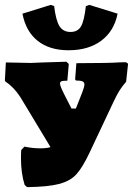

<svg xmlns="http://www.w3.org/2000/svg" viewBox="-21 -761 545 787"><path d="M504 -500 496 -426Q481 -409 469.5 -391Q458 -373 444 -343L345 -133Q317 -74 292 -46.5Q267 -19 221.5 -7Q176 5 90 6L80 -3Q65 -51 65 -111Q65 -134 66 -146L79 -160Q113 -153 144 -153Q171 -153 186 -158L63 -362Q36 -404 2 -426L-1 -431L3 -505L106 -503L154 -505L251 -508L261 -499L255 -430H248Q235 -430 230 -427.5Q225 -425 225 -418Q225 -409 241 -377L272 -316H290L316 -382Q325 -405 325 -415Q325 -424 317 -427.5Q309 -431 290 -431L287 -436L292 -502L406 -503L442 -504Q474 -506 495 -506ZM71 -705 187 -741 201 -736Q208 -677 223 -653.5Q238 -630 268 -630Q297 -630 310.5 -652Q324 -674 331 -736L345 -741L461 -705Q447 -634 394.5 -594.5Q342 -555 260 -555Q182 -555 133.5 -593.5Q85 -632 71 -705Z"/></svg>

Font: Alegreya SC Black
Style: Regular
Weight: 900
Designer: Juan Pablo del Peral
Foundry: Huerta Tipografica
Version: Version 2.007; ttfautohint (v1.6)